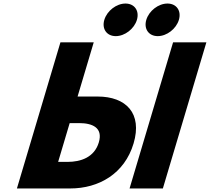

<svg xmlns="http://www.w3.org/2000/svg" viewBox="-20 -1064 1185 1084"><path d="M688.4 -1044C637.4 -1044 584.2 -1003 569 -952C553.8 -901 582.6 -860 633.6 -860C684.6 -860 737.8 -901 753 -952C768.2 -1003 739.4 -1044 688.4 -1044ZM925.4 -1044C874.4 -1044 821.2 -1003 806 -952C790.8 -901 819.6 -860 870.6 -860C921.6 -860 974.8 -901 990 -952C1005.2 -1003 976.4 -1044 925.4 -1044ZM1145.2 -825H957.2L711.5 0H899.5ZM75.5 0 321.2 -825H509.2L418 -519H531C692 -519 784.8 -424 734.1 -254C683.2 -83 537.5 0 376.5 0ZM373.4 -369 308.2 -150H361.2C435.2 -150 512.6 -175 537.9 -260C562.9 -344 500.4 -369 426.4 -369Z"/></svg>

Font: Hussar
Style: BdOblThree
Weight: 700
Foundry: Cannot Into Space Fonts
Version: Version 2.00